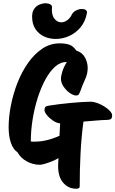

<svg xmlns="http://www.w3.org/2000/svg" viewBox="-20 -997 708 1178"><path d="M225 14Q183 14 145 -6.5Q107 -27 88 -62Q61 -80 47 -120.5Q33 -161 33 -216Q33 -280 47 -351Q61 -422 87.5 -489.5Q114 -557 152.5 -611.5Q191 -666 239.5 -698.5Q288 -731 346 -731Q379 -731 403.5 -723.5Q428 -716 448 -687Q486 -674 502 -643.5Q518 -613 518 -580Q518 -544 502.5 -511Q487 -478 471 -433Q467 -423 462.5 -417Q458 -411 447 -411Q431 -411 409 -426Q387 -441 370.5 -465Q354 -489 354 -514Q354 -531 363 -559.5Q372 -588 390 -616Q353 -618 320 -589.5Q287 -561 259.5 -511Q232 -461 211.5 -397Q191 -333 180 -263.5Q169 -194 169 -129Q175 -128 181 -128Q187 -128 193 -128Q231 -128 269.5 -137.5Q308 -147 345 -164L349 -240Q327 -242 305 -257Q283 -272 268 -290.5Q253 -309 253 -321Q253 -333 257.5 -339.5Q262 -346 275 -348Q304 -353 340.5 -357.5Q377 -362 414 -365.5Q451 -369 483.5 -371Q516 -373 535 -373Q555 -373 578 -364.5Q601 -356 621.5 -343Q642 -330 655 -315.5Q668 -301 668 -289Q668 -271 659 -266Q650 -261 631 -261Q609 -261 571 -257.5Q533 -254 492 -251Q479 -154 474 -53.5Q469 47 469 146Q469 155 462.5 158Q456 161 447 161Q398 161 365.5 121.5Q333 82 337 5L339 -27Q319 -15 296 -6Q273 3 253.5 8.5Q234 14 225 14ZM322 -758Q284 -758 251 -773Q218 -788 197.5 -818.5Q177 -849 177 -895Q177 -925 190 -943Q203 -961 222.5 -969Q242 -977 259 -977Q276 -977 288 -970.5Q300 -964 299 -953Q295 -907 313 -883.5Q331 -860 356 -860Q374 -860 392 -872.5Q410 -885 422 -910Q430 -925 448 -933.5Q466 -942 483 -942Q497 -942 506.5 -935.5Q516 -929 513 -915Q503 -863 473 -828Q443 -793 403 -775.5Q363 -758 322 -758Z"/></svg>

Font: Protest Riot
Style: Regular
Weight: 400
Designer: Octavio Pardo
Foundry: Ashler Design
Version: Version 2.005; ttfautohint (v1.8.4.7-5d5b)